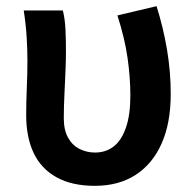

<svg xmlns="http://www.w3.org/2000/svg" viewBox="-20 -589 628 623"><path d="M288 14Q213 14 163 -14Q113 -42 89 -93Q65 -144 65 -215Q65 -260 67 -304.5Q69 -349 69 -393Q69 -427 66.5 -468.5Q64 -510 57 -555H184Q191 -526 192.5 -492.5Q194 -459 194 -421Q194 -395 192.5 -358Q191 -321 189 -281Q187 -241 187 -205Q187 -167 201 -142Q215 -117 238.5 -105.5Q262 -94 288 -94Q323 -94 348.5 -113.5Q374 -133 388.5 -174.5Q403 -216 403 -279Q403 -337 394 -400.5Q385 -464 361 -539L488 -569Q510 -499 522 -427.5Q534 -356 534 -284Q534 -190 504.5 -123.5Q475 -57 420 -21.5Q365 14 288 14Z"/></svg>

Font: Noto Sans KR SemiBold
Style: Regular
Weight: 600
Designer: Ryoko NISHIZUKA  (kana, bopomofo & ideographs); Paul D. Hunt (Latin, Greek & Cyrillic); Sandoll Communications , Soo-you
Foundry: Adobe
Version: Version 2.004-H2;hotconv 1.0.118;makeotfexe 2.5.65603